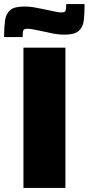

<svg xmlns="http://www.w3.org/2000/svg" viewBox="-54 -922 435 942"><path d="M61 0V-688H267V0ZM-34 -740Q-34 -787 -29.5 -820.5Q-25 -854 -4.5 -872Q16 -890 65 -890Q94 -890 124 -884Q154 -878 179 -873Q200 -869 217 -865Q234 -861 247 -861Q265 -861 268 -870Q271 -879 271 -902H361Q361 -855 357 -821.5Q353 -788 332 -770Q311 -752 263 -752Q233 -752 203.5 -758Q174 -764 148 -770Q127 -774 110 -777.5Q93 -781 80 -781Q63 -781 60 -772Q57 -763 57 -740Z"/></svg>

Font: Saira ExtraBold
Style: Regular
Weight: 800
Designer: Hector Gatti with collaboration of the Omnibus-Type team
Foundry: Omnibus-Type
Version: Version 1.100; ttfautohint (v1.8.3)